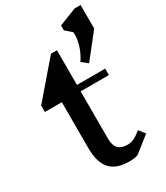

<svg xmlns="http://www.w3.org/2000/svg" viewBox="-216 -962 914 1060"><g transform="rotate(-30 241.0 -431.5)"><path d="M482 -723 362 -571 324 -601Q348 -637 360.5 -675.5Q373 -714 373 -747L372 -763L332 -798V-829L444 -873H482ZM411 -116 441 -78 340 2Q317 10 284 10Q201 10 162.5 -33.5Q124 -77 124 -168V-460H16V-501L206 -722H244V-501H424V-460H244V-156Q244 -75 322 -75Q343 -75 362.5 -84Q382 -93 411 -116Z"/></g></svg>

Font: Inknut
Style: Antiqua
Weight: 400
Designer: Claus Eggers Srensen
Foundry: Claus Eggers Srensen
Version: Version 1.000; ttfautohint (v1.2) -l 7 -r 28 -G 50 -x 13 -D 